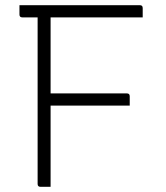

<svg xmlns="http://www.w3.org/2000/svg" viewBox="-20 -720 640 740"><path d="M175 0H136Q125 0 125 -11V-653H66Q55 -653 55 -664V-700H519Q530 -700 530 -689V-653H175V-360H469Q480 -360 480 -349V-313H175Z"/></svg>

Font: Recursive Mn Lnr St Lt
Style: Regular
Weight: 300
Monospace: yes
Version: Version 1.079;hotconv 1.0.112;makeotfexe 2.5.65598; ttfautoh